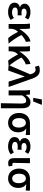

<svg xmlns="http://www.w3.org/2000/svg" viewBox="1698 -2504 984 4421"><g transform="rotate(90 2190.5 -294.0)"><path d="M259.8 12.2Q164.6 12.2 103.3 -26.9Q42 -65.9 42 -131.8Q42 -183.1 69.8 -214.8Q97.7 -246.6 144 -257.8V-262.2Q105.5 -274.9 85.7 -304Q65.9 -333 65.9 -368.2Q65.9 -412.1 93.8 -443.4Q121.6 -474.6 165 -488.8Q208.5 -502.9 262.2 -502.9Q357.4 -502.9 428.2 -450.2L383.8 -376Q330.6 -414.1 268.1 -414.1Q227.1 -414.1 202.6 -398.2Q178.2 -382.3 178.2 -354Q178.2 -326.2 200.9 -311Q223.6 -295.9 268.1 -295.9Q286.1 -295.9 334 -299.8V-206.1Q300.8 -210 262.2 -210Q153.8 -210 153.8 -147.9Q153.8 -114.7 184.3 -96.4Q214.8 -78.1 271 -78.1Q335.4 -78.1 394 -122.1L439.9 -47.9Q395 -14.6 353 -1.2Q311 12.2 259.8 12.2Z M533.2 0V-348.1Q533.2 -435.5 522.9 -491.2H636.7Q646 -452.1 646 -373V-251H649.9Q711.4 -352.1 783.9 -420.2Q856.4 -488.3 934.1 -502.9L943.8 -395Q867.7 -374 786.1 -293.9Q823.2 -220.2 878.2 -138.7Q933.1 -57.1 984.9 0L856 9.8Q785.6 -75.2 712.9 -215.8Q710 -211.9 700.9 -201.2Q691.9 -190.4 687 -184.1Q642.1 -132.3 642.1 -26.9V0Z M1052.7 0V-348.1Q1052.7 -435.5 1042.5 -491.2H1156.2Q1165.5 -452.1 1165.5 -373V-251H1169.4Q1231 -352.1 1303.5 -420.2Q1376 -488.3 1453.6 -502.9L1463.4 -395Q1387.2 -374 1305.7 -293.9Q1342.8 -220.2 1397.7 -138.7Q1452.6 -57.1 1504.4 0L1375.5 9.8Q1305.2 -75.2 1232.4 -215.8Q1229.5 -211.9 1220.5 -201.2Q1211.4 -190.4 1206.5 -184.1Q1161.6 -132.3 1161.6 -26.9V0Z M1603 9.8 1479 0 1691.9 -497.1 1687 -515.1Q1672.9 -566.9 1646.7 -594Q1620.6 -621.1 1585 -621.1Q1554.7 -621.1 1518.1 -605L1491.7 -699.2Q1537.6 -717.8 1597.7 -717.8Q1675.3 -717.8 1722.4 -668Q1769.5 -618.2 1802.7 -508.8L1982.9 0H1859.9L1744.6 -368.2H1740.7Z M2356.9 178.2Q2364.7 -136.2 2364.7 -293Q2364.7 -353.5 2349.1 -378.7Q2333.5 -403.8 2295.9 -403.8Q2263.2 -403.8 2236.6 -383.5Q2210 -363.3 2176.8 -314V0H2062V-348.1Q2062 -428.2 2052.7 -491.2H2156.7L2164.6 -397.9H2168.9Q2205.6 -449.7 2244.9 -476.3Q2284.2 -502.9 2334 -502.9Q2406.7 -502.9 2439.7 -453.6Q2472.7 -404.3 2472.7 -308.1V178.2ZM2233.9 -565.9 2269.5 -766.1H2384.8L2391.6 -753.9L2315.9 -565.9Z M2808.6 12.2Q2761.7 12.2 2720.7 -4.6Q2679.7 -21.5 2648.7 -52.7Q2617.7 -84 2599.6 -132.3Q2581.5 -180.7 2581.5 -240.2Q2581.5 -302.2 2600.8 -351.3Q2620.1 -400.4 2652.8 -430.2Q2685.5 -460 2726.6 -475.6Q2767.6 -491.2 2813.5 -491.2H3088.4V-395Q2987.8 -403.8 2941.4 -404.8V-400.9Q2982.9 -377.9 3005.1 -331.8Q3027.3 -285.6 3027.3 -223.1Q3027.3 -114.7 2966.1 -51.3Q2904.8 12.2 2808.6 12.2ZM2917.5 -233.9Q2917.5 -302.2 2888.4 -349.6Q2859.4 -397 2810.5 -397Q2759.8 -397 2729.7 -357.7Q2699.7 -318.4 2699.7 -240.2Q2699.7 -167.5 2730 -124.8Q2760.3 -82 2809.6 -82Q2858.9 -82 2888.2 -122.6Q2917.5 -163.1 2917.5 -233.9Z M3354 12.2Q3258.8 12.2 3197.5 -26.9Q3136.2 -65.9 3136.2 -131.8Q3136.2 -183.1 3164.1 -214.8Q3191.9 -246.6 3238.3 -257.8V-262.2Q3199.7 -274.9 3179.9 -304Q3160.2 -333 3160.2 -368.2Q3160.2 -412.1 3188 -443.4Q3215.8 -474.6 3259.3 -488.8Q3302.7 -502.9 3356.4 -502.9Q3451.7 -502.9 3522.5 -450.2L3478 -376Q3424.8 -414.1 3362.3 -414.1Q3321.3 -414.1 3296.9 -398.2Q3272.5 -382.3 3272.5 -354Q3272.5 -326.2 3295.2 -311Q3317.9 -295.9 3362.3 -295.9Q3380.4 -295.9 3428.2 -299.8V-206.1Q3395 -210 3356.4 -210Q3248 -210 3248 -147.9Q3248 -114.7 3278.6 -96.4Q3309.1 -78.1 3365.2 -78.1Q3429.7 -78.1 3488.3 -122.1L3534.2 -47.9Q3489.3 -14.6 3447.3 -1.2Q3405.3 12.2 3354 12.2Z M3739.3 9.8Q3675.3 9.8 3648.4 -25.6Q3621.6 -61 3621.6 -129.9V-491.2H3738.3Q3730.5 -245.1 3730.5 -124Q3730.5 -102.5 3739.7 -93.3Q3749 -84 3767.6 -84Q3781.7 -84 3798.3 -89.8L3812.5 -3.9Q3780.8 9.8 3739.3 9.8Z M4089.4 12.2Q4042.5 12.2 4001.5 -4.6Q3960.4 -21.5 3929.4 -52.7Q3898.4 -84 3880.4 -132.3Q3862.3 -180.7 3862.3 -240.2Q3862.3 -302.2 3881.6 -351.3Q3900.9 -400.4 3933.6 -430.2Q3966.3 -460 4007.3 -475.6Q4048.3 -491.2 4094.2 -491.2H4369.1V-395Q4268.6 -403.8 4222.2 -404.8V-400.9Q4263.7 -377.9 4285.9 -331.8Q4308.1 -285.6 4308.1 -223.1Q4308.1 -114.7 4246.8 -51.3Q4185.5 12.2 4089.4 12.2ZM4198.2 -233.9Q4198.2 -302.2 4169.2 -349.6Q4140.1 -397 4091.3 -397Q4040.5 -397 4010.5 -357.7Q3980.5 -318.4 3980.5 -240.2Q3980.5 -167.5 4010.7 -124.8Q4041 -82 4090.3 -82Q4139.6 -82 4168.9 -122.6Q4198.2 -163.1 4198.2 -233.9Z"/></g></svg>

Font: Source Sans 3 Semibold
Style: Regular
Weight: 600
Designer: Paul D. Hunt
Foundry: Adobe
Version: Version 3.052;hotconv 1.1.0;makeotfexe 2.6.0